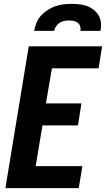

<svg xmlns="http://www.w3.org/2000/svg" viewBox="-20 -975 549 995"><path d="M8 0 129 -735H509L491 -621H249L218 -439H402L384 -325H200L165 -114H407L388 0ZM157 -815Q161 -836 169 -856.5Q177 -877 192.5 -894Q208 -911 227.5 -923.5Q247 -936 267.5 -943Q288 -950 309.5 -952.5Q331 -955 352 -955Q373 -955 393.5 -952.5Q414 -950 432.5 -943Q451 -936 466.5 -923.5Q482 -911 491.5 -894Q501 -877 503 -856.5Q505 -836 501 -815H397Q399 -827 395.5 -838.5Q392 -850 383 -857Q374 -864 362 -866.5Q350 -869 338 -869Q326 -869 313 -866.5Q300 -864 289 -857Q278 -850 270.5 -838.5Q263 -827 261 -815Z"/></svg>

Font: Iosevka Heavy Oblique
Style: Regular
Weight: 900
Italic angle: -9°
Monospace: yes
Designer: Belleve Invis
Foundry: Belleve Invis
Version: Version 32.5.0; ttfautohint (v1.8.4)